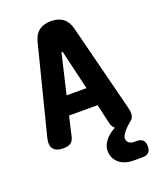

<svg xmlns="http://www.w3.org/2000/svg" viewBox="-173 -839 945 1163"><g transform="rotate(-20 300.0 -257.5)"><path d="M421 -39 392 -165H208L179 -39Q173 -13 156.5 -1.5Q140 10 109 10Q63 10 44.5 -14Q26 -38 39 -87L181 -647Q193 -695 222.5 -717.5Q252 -740 300 -740Q348 -740 377.5 -717.5Q407 -695 419 -647L561 -87Q574 -38 555 -14Q549 -7 541 -2L519 18Q500 36 489 53Q478 70 478 83Q478 98 490 109Q502 120 524 120H541Q567 120 580 133.5Q593 147 593 173Q593 199 579.5 212Q566 225 540 225H485Q424 225 389 194.5Q354 164 354 115Q354 80 384 45Q408 18 444 -1Q444 -2 443 -2Q427 -14 421 -39ZM236 -285H364L305 -536Q303 -543 300 -543Q297 -543 295 -536Z"/></g></svg>

Font: Maple Mono ExtraBold
Style: Regular
Weight: 800
Monospace: yes
Designer: subframe7536
Version: Version 7.000